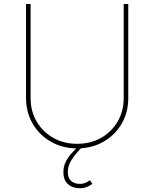

<svg xmlns="http://www.w3.org/2000/svg" viewBox="-20 -748 790 983"><path d="M613.3 -727.5H636.7V-246.1Q636.7 -172.4 602.5 -114Q568.4 -55.7 509 -22Q449.7 11.7 375 11.7Q300.8 11.7 241.5 -22Q182.1 -55.7 147.7 -114Q113.3 -172.4 113.3 -246.1V-727.5H136.7V-246.1Q136.7 -178.7 167.7 -125.7Q198.7 -72.8 252.7 -42.2Q306.6 -11.7 375 -11.7Q443.8 -11.7 497.6 -42.2Q551.3 -72.8 582.3 -125.7Q613.3 -178.7 613.3 -246.1ZM388.7 215.8Q351.6 215.8 327.9 194.6Q304.2 173.3 304.7 132.8Q304.7 106.9 314.5 85Q324.2 63 341.8 42.2Q359.4 21.5 382.8 0H405.3Q368.7 36.6 347.9 68.1Q327.1 99.6 327.1 132.8Q327.1 164.1 344.2 178.7Q361.3 193.4 388.7 193.4Q404.3 193.4 415.8 188.7Q427.2 184.1 440.4 174.8L453.1 193.4Q438 204.1 422.6 210Q407.2 215.8 388.7 215.8Z"/></svg>

Font: Inter Tight Thin
Style: Regular
Weight: 250
Designer: Rasmus Andersson
Foundry: rsms
Version: Version 3.004